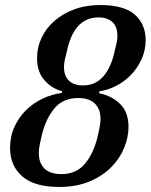

<svg xmlns="http://www.w3.org/2000/svg" viewBox="-20 -730 598 762"><path d="M214 12Q117 12 68.5 -30Q20 -72 20 -142Q20 -189 37.5 -227Q55 -265 83.5 -293Q112 -321 149 -338.5Q186 -356 225 -361L227 -368Q186 -378 156.5 -411.5Q127 -445 127 -499Q127 -542 145 -580Q163 -618 196 -647Q229 -676 275 -693Q321 -710 378 -710Q472 -710 515 -672Q558 -634 558 -571Q558 -529 541 -493Q524 -457 497.5 -430.5Q471 -404 438.5 -388Q406 -372 375 -368L373 -360Q426 -349 458 -316Q490 -283 490 -227Q490 -185 472.5 -142.5Q455 -100 420.5 -65.5Q386 -31 334.5 -9.5Q283 12 214 12ZM223 -39Q282 -39 316 -79Q350 -119 366 -182Q367 -186 369 -195Q371 -204 373.5 -215Q376 -226 377.5 -237.5Q379 -249 379 -258Q379 -297 356.5 -319Q334 -341 290 -341Q231 -341 197 -301Q163 -261 147 -198Q146 -193 144 -184.5Q142 -176 139.5 -165Q137 -154 135.5 -142.5Q134 -131 134 -122Q134 -83 156.5 -61Q179 -39 223 -39ZM309 -391Q336 -391 356.5 -401Q377 -411 392 -429Q407 -447 417.5 -471Q428 -495 434 -523Q440 -547 443 -560.5Q446 -574 446 -588Q446 -624 426 -642.5Q406 -661 371 -661Q344 -661 323 -651Q302 -641 287 -623Q272 -605 262 -581Q252 -557 246 -529Q240 -505 237 -491.5Q234 -478 234 -464Q234 -428 254 -409.5Q274 -391 309 -391Z"/></svg>

Font: IBM Plex Serif Medm
Style: Italic
Weight: 500
Italic angle: -14°
Designer: Mike Abbink, Paul van der Laan, Pieter van Rosmalen
Foundry: Bold Monday
Version: Version 3.001